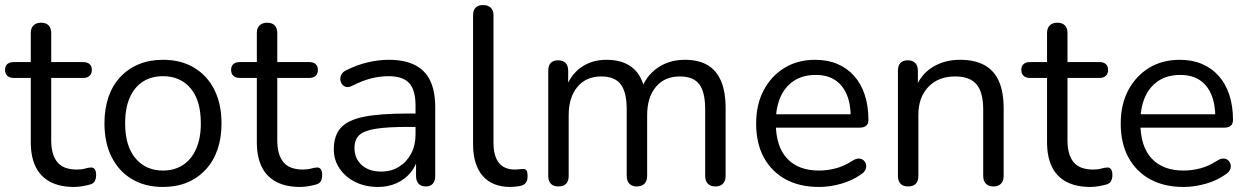

<svg xmlns="http://www.w3.org/2000/svg" viewBox="-23 -732 4948 761"><path d="M271 9Q214 9 175.5 -11.5Q137 -32 118 -71.5Q99 -111 99 -168V-423H32Q15 -423 6 -431.5Q-3 -440 -3 -455Q-3 -470 6 -478Q15 -486 32 -486H99V-601Q99 -621 110 -631.5Q121 -642 140 -642Q159 -642 169.5 -631.5Q180 -621 180 -601V-486H306Q323 -486 332 -478Q341 -470 341 -455Q341 -440 332 -431.5Q323 -423 306 -423H180V-176Q180 -119 204 -89.5Q228 -60 282 -60Q301 -60 314.5 -64Q328 -68 337 -68Q346 -69 352 -62Q358 -55 358 -38Q358 -26 353.5 -16Q349 -6 338 -2Q326 2 306.5 5.5Q287 9 271 9Z M623 9Q552 9 500 -22Q448 -53 419.5 -109.5Q391 -166 391 -243Q391 -301 407 -347.5Q423 -394 454 -427Q485 -460 527.5 -477.5Q570 -495 623 -495Q694 -495 746 -464Q798 -433 826.5 -376.5Q855 -320 855 -243Q855 -185 839 -139Q823 -93 792 -59.5Q761 -26 718.5 -8.5Q676 9 623 9ZM623 -56Q668 -56 702 -78Q736 -100 754.5 -142Q773 -184 773 -243Q773 -334 732.5 -382Q692 -430 623 -430Q577 -430 543.5 -408.5Q510 -387 491.5 -345.5Q473 -304 473 -243Q473 -153 514 -104.5Q555 -56 623 -56Z M1167 9Q1110 9 1071.5 -11.5Q1033 -32 1014 -71.5Q995 -111 995 -168V-423H928Q911 -423 902 -431.5Q893 -440 893 -455Q893 -470 902 -478Q911 -486 928 -486H995V-601Q995 -621 1006 -631.5Q1017 -642 1036 -642Q1055 -642 1065.5 -631.5Q1076 -621 1076 -601V-486H1202Q1219 -486 1228 -478Q1237 -470 1237 -455Q1237 -440 1228 -431.5Q1219 -423 1202 -423H1076V-176Q1076 -119 1100 -89.5Q1124 -60 1178 -60Q1197 -60 1210.5 -64Q1224 -68 1233 -68Q1242 -69 1248 -62Q1254 -55 1254 -38Q1254 -26 1249.5 -16Q1245 -6 1234 -2Q1222 2 1202.5 5.5Q1183 9 1167 9Z M1475 9Q1425 9 1385.5 -10.5Q1346 -30 1323 -64Q1300 -98 1300 -140Q1300 -194 1327.5 -225Q1355 -256 1418.5 -269Q1482 -282 1592 -282H1637V-229H1593Q1512 -229 1465.5 -221.5Q1419 -214 1400.5 -196Q1382 -178 1382 -145Q1382 -104 1410.5 -78Q1439 -52 1488 -52Q1528 -52 1558.5 -71Q1589 -90 1606.5 -123Q1624 -156 1624 -199V-313Q1624 -375 1599 -402.5Q1574 -430 1517 -430Q1482 -430 1447 -421Q1412 -412 1373 -392Q1359 -385 1349 -387.5Q1339 -390 1333 -398Q1327 -406 1326 -416.5Q1325 -427 1330.5 -437Q1336 -447 1348 -453Q1392 -475 1435 -485Q1478 -495 1517 -495Q1580 -495 1621 -474.5Q1662 -454 1682 -412.5Q1702 -371 1702 -306V-35Q1702 -15 1692.5 -4Q1683 7 1665 7Q1646 7 1636 -4Q1626 -15 1626 -35V-113H1635Q1627 -75 1604.5 -48Q1582 -21 1549 -6Q1516 9 1475 9Z M2000 9Q1928 9 1890 -35Q1852 -79 1852 -161V-671Q1852 -691 1862 -701.5Q1872 -712 1892 -712Q1911 -712 1922 -701.5Q1933 -691 1933 -671V-167Q1933 -113 1954.5 -86.5Q1976 -60 2018 -60Q2027 -60 2034 -61Q2041 -62 2048 -62Q2059 -63 2063.5 -57Q2068 -51 2068 -33Q2068 -15 2060 -6Q2052 3 2034 6Q2026 7 2017 8Q2008 9 2000 9Z M2190 7Q2170 7 2160 -4Q2150 -15 2150 -35V-452Q2150 -472 2160 -482.5Q2170 -493 2189 -493Q2208 -493 2218.5 -482.5Q2229 -472 2229 -452V-364L2218 -378Q2237 -434 2279.5 -464.5Q2322 -495 2381 -495Q2443 -495 2481.5 -465.5Q2520 -436 2533 -374H2518Q2536 -430 2582.5 -462.5Q2629 -495 2691 -495Q2746 -495 2781.5 -474Q2817 -453 2835 -410.5Q2853 -368 2853 -303V-35Q2853 -15 2842.5 -4Q2832 7 2812 7Q2793 7 2782.5 -4Q2772 -15 2772 -35V-299Q2772 -366 2749 -397.5Q2726 -429 2671 -429Q2611 -429 2576.5 -387.5Q2542 -346 2542 -275V-35Q2542 -15 2531.5 -4Q2521 7 2501 7Q2482 7 2471.5 -4Q2461 -15 2461 -35V-299Q2461 -366 2437.5 -397.5Q2414 -429 2360 -429Q2300 -429 2265.5 -387.5Q2231 -346 2231 -275V-35Q2231 7 2190 7Z M3223 9Q3146 9 3090.5 -21.5Q3035 -52 3004.5 -108Q2974 -164 2974 -242Q2974 -318 3004 -374.5Q3034 -431 3086.5 -463Q3139 -495 3208 -495Q3257 -495 3296 -478.5Q3335 -462 3362.5 -431Q3390 -400 3404.5 -356Q3419 -312 3419 -257Q3419 -241 3410 -233.5Q3401 -226 3384 -226H3036V-279H3365L3349 -266Q3349 -320 3333 -357.5Q3317 -395 3286.5 -415Q3256 -435 3210 -435Q3159 -435 3123.5 -411.5Q3088 -388 3070 -346.5Q3052 -305 3052 -250V-244Q3052 -152 3096.5 -104Q3141 -56 3223 -56Q3257 -56 3290.5 -65Q3324 -74 3356 -95Q3370 -104 3381.5 -103.5Q3393 -103 3400 -96.5Q3407 -90 3409.5 -80.5Q3412 -71 3407.5 -60Q3403 -49 3390 -41Q3357 -17 3312 -4Q3267 9 3223 9Z M3576 7Q3556 7 3546 -4Q3536 -15 3536 -35V-452Q3536 -472 3546 -482.5Q3556 -493 3575 -493Q3594 -493 3604.5 -482.5Q3615 -472 3615 -452V-366L3604 -378Q3625 -436 3672.5 -465.5Q3720 -495 3782 -495Q3840 -495 3878.5 -474Q3917 -453 3936 -410.5Q3955 -368 3955 -303V-35Q3955 -15 3944.5 -4Q3934 7 3915 7Q3895 7 3884.5 -4Q3874 -15 3874 -35V-298Q3874 -366 3847.5 -397.5Q3821 -429 3763 -429Q3696 -429 3656.5 -387.5Q3617 -346 3617 -277V-35Q3617 7 3576 7Z M4299 9Q4242 9 4203.5 -11.5Q4165 -32 4146 -71.5Q4127 -111 4127 -168V-423H4060Q4043 -423 4034 -431.5Q4025 -440 4025 -455Q4025 -470 4034 -478Q4043 -486 4060 -486H4127V-601Q4127 -621 4138 -631.5Q4149 -642 4168 -642Q4187 -642 4197.5 -631.5Q4208 -621 4208 -601V-486H4334Q4351 -486 4360 -478Q4369 -470 4369 -455Q4369 -440 4360 -431.5Q4351 -423 4334 -423H4208V-176Q4208 -119 4232 -89.5Q4256 -60 4310 -60Q4329 -60 4342.5 -64Q4356 -68 4365 -68Q4374 -69 4380 -62Q4386 -55 4386 -38Q4386 -26 4381.5 -16Q4377 -6 4366 -2Q4354 2 4334.5 5.5Q4315 9 4299 9Z M4668 9Q4591 9 4535.5 -21.5Q4480 -52 4449.5 -108Q4419 -164 4419 -242Q4419 -318 4449 -374.5Q4479 -431 4531.5 -463Q4584 -495 4653 -495Q4702 -495 4741 -478.5Q4780 -462 4807.5 -431Q4835 -400 4849.5 -356Q4864 -312 4864 -257Q4864 -241 4855 -233.5Q4846 -226 4829 -226H4481V-279H4810L4794 -266Q4794 -320 4778 -357.5Q4762 -395 4731.5 -415Q4701 -435 4655 -435Q4604 -435 4568.5 -411.5Q4533 -388 4515 -346.5Q4497 -305 4497 -250V-244Q4497 -152 4541.5 -104Q4586 -56 4668 -56Q4702 -56 4735.5 -65Q4769 -74 4801 -95Q4815 -104 4826.5 -103.5Q4838 -103 4845 -96.5Q4852 -90 4854.5 -80.5Q4857 -71 4852.5 -60Q4848 -49 4835 -41Q4802 -17 4757 -4Q4712 9 4668 9Z"/></svg>

Font: Nunito ExtraLight
Style: Regular
Weight: 400
Version: Version 3.602